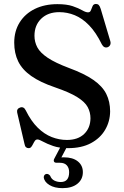

<svg xmlns="http://www.w3.org/2000/svg" viewBox="-20 -734 630 972"><path d="M293.5 -4H326L286.5 71L266.5 65Q274.5 63.5 283.2 63Q292 62.5 304 62.5Q348.5 62.5 374 83Q399.5 103.5 399.5 137.5Q399.5 174 372 196.2Q344.5 218.5 296.5 218.5Q256 218.5 230 202.5Q204 186.5 201.5 163.5Q201.5 156 205.8 151.5Q210 147 215.5 146.5Q221.5 146 226 148.8Q230.5 151.5 234 156Q240.5 173 255.2 180.2Q270 187.5 287.5 187.5Q330 187.5 330 137.5Q330 116 318.2 103Q306.5 90 283 90H266.5Q256 90 253.2 83.5Q250.5 77 255 69ZM325 16Q280.5 16 249 5Q217.5 -6 197.8 -17Q178 -28 170 -28Q161.5 -28 156.8 -21.2Q152 -14.5 147.8 -5.8Q143.5 3 138.5 9.5Q133.5 16 125 16Q116.5 16 111.2 11Q106 6 104 -5.5L67 -164Q65 -173.5 68.8 -180Q72.5 -186.5 81.5 -189.5Q91 -193 98.2 -189.2Q105.5 -185.5 110.5 -175Q137.5 -120.5 170.8 -87.8Q204 -55 241.8 -40.2Q279.5 -25.5 318.5 -25.5Q374.5 -25.5 406 -55.8Q437.5 -86 438 -135Q438 -165.5 424 -191.8Q410 -218 371.2 -242.2Q332.5 -266.5 258 -292Q183 -317.5 137.8 -349.5Q92.5 -381.5 72.2 -423Q52 -464.5 52 -518Q52 -576.5 79.5 -620.5Q107 -664.5 156.2 -688.8Q205.5 -713 270.5 -713Q318 -713 348 -702.8Q378 -692.5 396 -682Q414 -671.5 425.5 -671.5Q436.5 -671.5 440.2 -682Q444 -692.5 448.8 -703.2Q453.5 -714 466 -714Q474.5 -714 480 -708.5Q485.5 -703 490 -688.5L538.5 -525.5Q541.5 -515 537.8 -506.8Q534 -498.5 525 -495Q515.5 -492 508.2 -495.8Q501 -499.5 495.5 -509.5Q466 -570 431.2 -605.8Q396.5 -641.5 358.5 -657Q320.5 -672.5 280 -672.5Q223 -672.5 188.8 -639.5Q154.5 -606.5 154.5 -553Q154.5 -521.5 169 -494.2Q183.5 -467 221.5 -441.5Q259.5 -416 330 -389.5Q407.5 -361 453 -329.2Q498.5 -297.5 518 -258.5Q537.5 -219.5 537.5 -170Q537 -119 512.2 -76.8Q487.5 -34.5 440.2 -9.2Q393 16 325 16Z"/></svg>

Font: Fraunces Wonky
Style: Regular
Weight: 400
Version: Version 1.000;[b76b70a41]